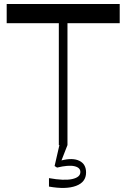

<svg xmlns="http://www.w3.org/2000/svg" viewBox="-20 -720 627 953"><path d="M223.1 164.1Q298.3 177.7 338.6 168.7Q378.9 159.7 378.9 133.8Q378.9 111.8 349.6 105Q320.3 98.1 263.2 111.8L251 104L274.9 0H272V-605H13.2V-700.2H574.2V-605H314.9V0L285.2 76.2Q341.3 62 374.3 78.4Q407.2 94.7 407.2 136.2Q407.2 184.1 357.4 202.6Q307.6 221.2 223.1 206.1Z"/></svg>

Font: Ribes
Style: Regular
Weight: 400
Designer: Luigi Gorlero
Foundry: Collletttivo
Version: Version 2.100;Glyphs 3.2 (3217)